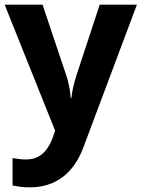

<svg xmlns="http://www.w3.org/2000/svg" viewBox="-20 -632 609 826"><path d="M0 -612H163L266 -305Q271 -290 274.5 -275Q278 -260 280.5 -244Q283 -228 284 -210H287Q290 -236 295.5 -259.5Q301 -283 308 -305L409 -612H569L338 4Q317 60 283.5 98Q250 136 206 155Q162 174 110 174Q85 174 66.5 171.5Q48 169 34 166V48Q45 50 60.5 52Q76 54 93 54Q124 54 146.5 41Q169 28 184 5.5Q199 -17 208 -43L217 -70Z"/></svg>

Font: Noto Sans Malayalam UI
Style: Regular
Weight: 400
Designer: Jelle Bosma - Monotype Design Team
Foundry: Monotype Imaging Inc.
Version: Version 2.104